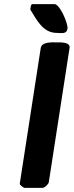

<svg xmlns="http://www.w3.org/2000/svg" viewBox="-20 -913 358 933"><path d="M255 -707C240 -707 183 -712 178 -680L76 -20C75 -15 94 0 100 0H187C196 0 215 -17 217 -27L318 -680C323 -710 271 -707 255 -707ZM127 -867C159 -816 188 -753 257 -753C278 -753 304 -746 308 -773C312 -797 271 -893 245 -893H138C130 -893 129 -880 129 -877Z"/></svg>

Font: Asimov Print
Style: CIt
Weight: 500
Designer: Google
Version: Version 2.000980: 2014